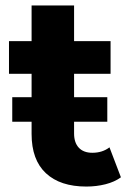

<svg xmlns="http://www.w3.org/2000/svg" viewBox="-20 -677 485 705"><path d="M424 -26Q401 -9 367.5 -0.5Q334 8 297 8Q201 8 148.5 -41Q96 -90 96 -185V-406H13V-526H96V-657H252V-526H386V-406H252V-187Q252 -153 269.5 -134.5Q287 -116 319 -116Q356 -116 382 -136ZM25 -320H374V-230H25Z"/></svg>

Font: APTA Sans Regular
Style: Bold Italic
Weight: 700
Version: Version 7.200